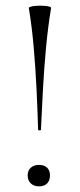

<svg xmlns="http://www.w3.org/2000/svg" viewBox="-20 -649 283 680"><path d="M82 -621Q82 -623 88 -625Q94 -627 103 -628Q112 -629 122 -629Q132 -629 141.5 -628Q151 -627 156.5 -625Q162 -623 161 -621Q150 -555 143 -480Q136 -405 132 -330.5Q128 -256 125 -189Q125 -188 122.5 -187.5Q120 -187 117.5 -187.5Q115 -188 115 -189Q113 -256 109.5 -330.5Q106 -405 99.5 -480Q93 -555 82 -621ZM118 11Q100 11 89 0.5Q78 -10 78 -28Q78 -45 89 -55Q100 -65 118 -65Q137 -65 147 -55Q157 -45 157 -28Q157 -10 147 0.5Q137 11 118 11Z"/></svg>

Font: Cormorant Garamond Light
Style: Regular
Weight: 300
Designer: Christian Thalmann (Catharsis Fonts)
Foundry: Catharsis Fonts
Version: Version 4.001